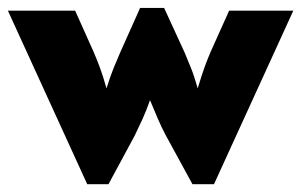

<svg xmlns="http://www.w3.org/2000/svg" viewBox="-22 -454 759 484"><path d="M197.9 10.4 -2.1 -427.1H167.4L213.2 -325Q220.8 -307.6 229.2 -285.4Q237.5 -263.2 246.5 -231.2Q256.2 -262.5 264.9 -283.7Q273.6 -304.9 281.2 -322.2L331.2 -434H391.7L443.1 -322.2Q450 -305.6 458.7 -284.4Q467.4 -263.2 476.4 -231.2Q486.1 -263.9 494.1 -285.8Q502.1 -307.6 509.7 -325L555.6 -427.1H717.4L517.4 10.4H463.2L396.5 -111.8Q385.4 -132.6 376.4 -153.5Q367.4 -174.3 356.2 -201.4Q346.5 -174.3 337.2 -153.8Q327.8 -133.3 317.4 -111.8L251.4 10.4Z"/></svg>

Font: Afacad Flux ExtraBold
Style: Regular
Weight: 800
Designer: Kristian Moeller
Foundry: Dicotype
Version: Version 1.100